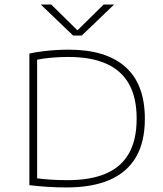

<svg xmlns="http://www.w3.org/2000/svg" viewBox="-20 -819 714 843"><path d="M272 4Q231.5 4 191 1.5Q150.5 -1 109 -6V-584Q137.5 -590 167.2 -593.8Q197 -597.5 226.2 -599.2Q255.5 -601 282 -601Q445 -601 530.5 -525.2Q616 -449.5 616 -297Q616 -196 577 -129.2Q538 -62.5 461.5 -29.2Q385 4 272 4ZM277 -28Q378 -28 445.2 -57Q512.5 -86 546.2 -145.8Q580 -205.5 580 -298Q580 -390 546.5 -450Q513 -510 446.2 -539.5Q379.5 -569 280 -569Q244 -569 206.8 -565.8Q169.5 -562.5 143 -557V-36Q170 -32.5 204 -30.2Q238 -28 277 -28ZM301 -663 159 -799H205L329 -677H311L435 -799H481L339 -663Z"/></svg>

Font: Encode Sans SC Expanded Thin
Style: Regular
Weight: 250
Width: 7
Designer: Multiple Designers
Foundry: Impallari Type
Version: Version 3.002